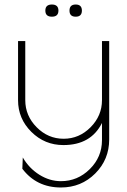

<svg xmlns="http://www.w3.org/2000/svg" viewBox="-20 -632 564 851"><path d="M432 -450H464V-14Q464 75 402 137Q340 199 250 199Q142 199 79 116L81 66Q109 114 154.5 142.5Q200 171 250 171Q324 171 378 117.5Q432 64 432 -11V-87Q383 11 261 11Q178 11 119 -47.5Q60 -106 60 -188V-450H92V-188Q92 -119 142.5 -68Q193 -17 262 -17Q331 -17 381.5 -68Q432 -119 432 -188ZM210 -558Q181 -558 181 -585Q181 -612 210 -612Q239 -612 239 -585Q239 -558 210 -558ZM315.5 -558Q288 -558 288 -585Q288 -612 315.5 -612Q343 -612 343 -585Q343 -558 315.5 -558Z"/></svg>

Font: Poiret One
Style: Regular
Weight: 400
Designer: Denis Masharov
Foundry: Denis Masharov
Version: Version 1.001